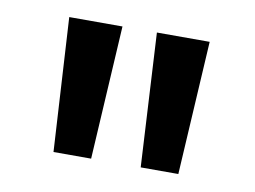

<svg xmlns="http://www.w3.org/2000/svg" viewBox="-45 -729 548 412"><g transform="rotate(10 229.0 -522.5)"><path d="M283 -377 267 -668H382L365 -377ZM93 -377 76 -668H192L175 -377Z"/></g></svg>

Font: Gantari SemiBold
Style: Regular
Weight: 600
Designer: Anugrah Pasau
Foundry: Lafontype
Version: Version 1.000; ttfautohint (v1.8.3)